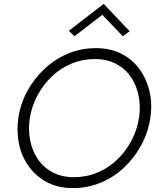

<svg xmlns="http://www.w3.org/2000/svg" viewBox="-20 -956 800 985"><path d="M133 -350Q143 -412 172.5 -467Q202 -522 246 -564Q290 -606 346.5 -629.5Q403 -653 467 -653Q530 -653 577 -627.5Q624 -602 652.5 -559.5Q681 -517 691.5 -463Q702 -409 693 -350Q683 -288 653.5 -233Q624 -178 580 -136Q536 -94 479.5 -70.5Q423 -47 359 -47Q296 -47 249 -72.5Q202 -98 173.5 -140.5Q145 -183 134.5 -237.5Q124 -292 133 -350ZM74 -350Q64 -280 78 -215.5Q92 -151 129 -100.5Q166 -50 222.5 -20.5Q279 9 354 9Q430 9 497 -19Q564 -47 617 -97Q670 -147 705 -212Q740 -277 751 -350Q762 -420 747.5 -484.5Q733 -549 697 -599.5Q661 -650 604 -679.5Q547 -709 472 -709Q396 -709 329 -681Q262 -653 208.5 -603Q155 -553 120 -488.5Q85 -424 74 -350ZM505 -880 610 -770 645 -796 512 -936 333 -798 362 -770Z"/></svg>

Font: Jost* 300 Light Italic
Style: Italic
Weight: 300
Italic angle: -10°
Version: Version 3.200; ttfautohint (v0.97) -l 8 -r 50 -G 200 -x 14 -